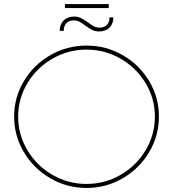

<svg xmlns="http://www.w3.org/2000/svg" viewBox="-20 -929 858 952"><path d="M768 -351Q768 -256 719.5 -174.5Q671 -93 588.5 -45Q506 3 409 3Q312 3 229.5 -45Q147 -93 98.5 -174.5Q50 -256 50 -351Q50 -446 98.5 -527Q147 -608 229.5 -655.5Q312 -703 409 -703Q506 -703 588.5 -655.5Q671 -608 719.5 -527Q768 -446 768 -351ZM70 -351Q70 -261 116 -184Q162 -107 240 -62Q318 -17 409 -17Q500 -17 578 -62Q656 -107 702 -184Q748 -261 748 -351Q748 -440 702 -516.5Q656 -593 578 -638Q500 -683 409 -683Q318 -683 240 -638Q162 -593 116 -516.5Q70 -440 70 -351ZM471 -773Q452 -773 437.5 -780.5Q423 -788 403 -802Q386 -815 373.5 -821.5Q361 -828 346 -828Q322 -828 309 -814Q296 -800 296 -776H276Q276 -808 295.5 -827.5Q315 -847 348 -847Q367 -847 381.5 -839.5Q396 -832 416 -818Q433 -805 445.5 -798.5Q458 -792 473 -792Q497 -792 510 -805.5Q523 -819 523 -843H542Q542 -811 523 -792Q504 -773 471 -773ZM519 -909V-889H302V-909Z"/></svg>

Font: Montserrat-Arabic Thin
Style: Regular
Weight: 250
Designer: Mohamed Gaber
Foundry: Kief Type Foundry
Version: Version 5.008